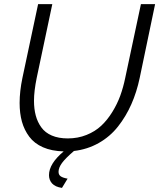

<svg xmlns="http://www.w3.org/2000/svg" viewBox="-20 -730 773 932"><path d="M664.1 -710H732.9L658.2 -352.1Q643.6 -282.7 617.4 -223.6Q591.3 -164.6 552.7 -115.7Q514.2 -66.9 459.5 -35.9Q404.8 -4.9 338.9 2.9Q297.9 38.1 281 61Q264.2 84 264.2 104Q264.2 118.7 274.9 126Q285.6 133.3 308.1 137.2L280.8 182.1Q247.6 177.2 232.7 160.4Q217.8 143.6 217.8 120.1Q217.8 64.5 289.1 4.9Q231 3.4 188.7 -15.1Q146.5 -33.7 122.1 -66.4Q97.7 -99.1 86.4 -139.6Q75.2 -180.2 75.2 -230Q75.2 -286.6 88.9 -352.1L165 -710H233.9L158.2 -352.1Q145 -287.6 145 -241.2Q145 -201.2 153.6 -169.2Q162.1 -137.2 180.7 -111.6Q199.2 -85.9 231.7 -72Q264.2 -58.1 309.1 -58.1Q357.9 -58.1 399.9 -75Q441.9 -91.8 471.7 -119.9Q501.5 -147.9 525.4 -186.8Q549.3 -225.6 564 -266.1Q578.6 -306.6 587.9 -352.1Z"/></svg>

Font: Rawline
Style: Italic
Weight: 400
Italic angle: -12°
Designer: Matt McInerney, Pablo Impallari, Rodrigo Fuenzalida
Foundry: Matt McInerney, Pablo Impallari, Rodrigo Fuenzalida
Version: Version 4.020;PS 004.020;hotconv 1.0.88;makeotf.lib2.5.64775